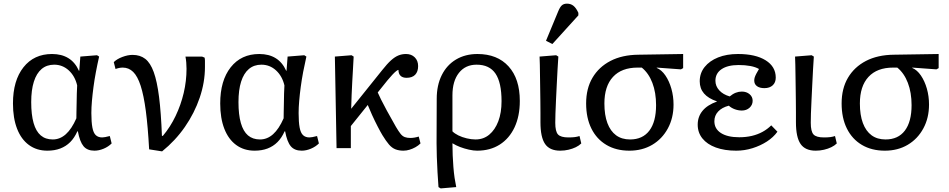

<svg xmlns="http://www.w3.org/2000/svg" viewBox="-20 -820 5256 1063"><path d="M242.2 14.2Q183.1 14.2 140.1 -17.3Q97.2 -48.8 74.5 -107.4Q51.8 -166 51.8 -247.1Q51.8 -374 109.9 -447.5Q168 -521 268.1 -521Q321.3 -521 358.6 -498Q396 -475.1 417 -428.2H418.9L424.8 -506.8L517.1 -514.2L528.8 -506.8Q519 -463.9 511 -421.4Q502.9 -378.9 497.6 -338.4Q492.2 -297.9 489 -261.5Q485.8 -225.1 485.8 -193.8Q485.8 -144 491.5 -114Q497.1 -84 510.5 -71.5Q523.9 -59.1 545.9 -59.1Q551.8 -59.1 562.5 -61Q573.2 -63 587.9 -66.9L598.1 -25.9Q580.1 -7.8 554 3.2Q527.8 14.2 502.9 14.2Q462.9 14.2 442.4 -10.5Q421.9 -35.2 411.1 -92.8H408.2Q392.1 -56.6 368.7 -33.2Q345.2 -9.8 313.7 2.2Q282.2 14.2 242.2 14.2ZM272 -47.9Q312 -47.9 344.5 -76.9Q377 -106 402.8 -165Q402.8 -178.2 403.3 -200.7Q403.8 -223.1 404.3 -250Q404.8 -276.9 405.3 -302.5Q405.8 -328.1 407.2 -347.2Q395 -398.9 360.6 -430.4Q326.2 -461.9 279.8 -461.9Q238.8 -461.9 210.4 -438Q182.1 -414.1 167.5 -367.9Q152.8 -321.8 152.8 -254.9Q152.8 -185.1 166 -138.9Q179.2 -92.8 205.6 -70.3Q231.9 -47.9 272 -47.9Z M877.4 18.1 805.7 6.8Q798.8 -119.1 787.4 -205.6Q775.9 -292 758.8 -345Q741.7 -397.9 717.3 -421.9Q692.9 -445.8 659.7 -445.8Q640.6 -445.8 619.6 -438L609.9 -476.1Q627 -493.2 657.2 -504.6Q687.5 -516.1 713.9 -516.1Q755.9 -516.1 784.2 -494.1Q812.5 -472.2 831.1 -421.1Q849.6 -370.1 860.6 -283.4Q871.6 -196.8 876.5 -67.9H881.8Q922.9 -116.7 952.1 -177.7Q981.4 -238.8 997.1 -305.4Q1012.7 -372.1 1012.7 -439Q1012.7 -457 1011.2 -474.1Q1009.8 -491.2 1006.8 -506.8H1098.6L1112.8 -501Q1114.7 -493.2 1114.7 -483.6Q1114.7 -474.1 1114.7 -449.2Q1114.7 -364.3 1085.7 -279.1Q1056.6 -193.8 1003.7 -117.4Q950.7 -41 877.4 18.1Z M1389.6 14.2Q1330.6 14.2 1287.6 -17.3Q1244.6 -48.8 1221.9 -107.4Q1199.2 -166 1199.2 -247.1Q1199.2 -374 1257.3 -447.5Q1315.4 -521 1415.5 -521Q1468.8 -521 1506.1 -498Q1543.5 -475.1 1564.5 -428.2H1566.4L1572.3 -506.8L1664.6 -514.2L1676.3 -506.8Q1666.5 -463.9 1658.4 -421.4Q1650.4 -378.9 1645 -338.4Q1639.6 -297.9 1636.5 -261.5Q1633.3 -225.1 1633.3 -193.8Q1633.3 -144 1638.9 -114Q1644.5 -84 1658 -71.5Q1671.4 -59.1 1693.4 -59.1Q1699.2 -59.1 1710 -61Q1720.7 -63 1735.4 -66.9L1745.6 -25.9Q1727.5 -7.8 1701.4 3.2Q1675.3 14.2 1650.4 14.2Q1610.4 14.2 1589.8 -10.5Q1569.3 -35.2 1558.6 -92.8H1555.7Q1539.6 -56.6 1516.1 -33.2Q1492.7 -9.8 1461.2 2.2Q1429.7 14.2 1389.6 14.2ZM1419.4 -47.9Q1459.5 -47.9 1491.9 -76.9Q1524.4 -106 1550.3 -165Q1550.3 -178.2 1550.8 -200.7Q1551.3 -223.1 1551.8 -250Q1552.2 -276.9 1552.7 -302.5Q1553.2 -328.1 1554.7 -347.2Q1542.5 -398.9 1508.1 -430.4Q1473.6 -461.9 1427.2 -461.9Q1386.2 -461.9 1357.9 -438Q1329.6 -414.1 1314.9 -367.9Q1300.3 -321.8 1300.3 -254.9Q1300.3 -185.1 1313.5 -138.9Q1326.7 -92.8 1353 -70.3Q1379.4 -47.9 1419.4 -47.9Z M2213.4 14.2Q2188.5 14.2 2169.2 6.6Q2149.9 -1 2133.5 -20Q2117.2 -39.1 2097.2 -71.8Q2087.4 -87.9 2071.3 -118.9Q2055.2 -149.9 2040 -183.3Q2024.9 -216.8 2016.1 -238.8L1922.4 -122.1V0H1843.3L1834 -506.8L1926.3 -514.2L1938 -506.8Q1936 -469.7 1934.1 -435.3Q1932.1 -400.9 1930.2 -366.5Q1928.2 -332 1926.8 -295.4Q1925.3 -258.8 1924.3 -217.8L2096.2 -432.1Q2124 -467.3 2145 -486.1Q2166 -504.9 2185.5 -512.9Q2205.1 -521 2228 -521Q2257.8 -521 2276.4 -502.4Q2294.9 -483.9 2294.9 -454.1Q2294.9 -423.3 2278.6 -406.2Q2262.2 -389.2 2231 -389.2Q2209 -389.2 2197.5 -400.6Q2186 -412.1 2186 -433.1Q2182.1 -433.1 2173.1 -426Q2164.1 -418.9 2152.1 -406Q2140.1 -393.1 2125 -375L2071.3 -308.1Q2078.1 -292 2090.1 -268.1Q2102.1 -244.1 2121.6 -208Q2141.1 -171.9 2172.4 -117.2Q2186.5 -93.3 2197.3 -79.6Q2208 -65.9 2221.2 -61Q2234.4 -56.2 2252 -56.2Q2261.7 -56.2 2273.9 -58.1Q2286.1 -60.1 2298.3 -64L2308.1 -25.9Q2295.9 -13.7 2280 -4.9Q2264.2 3.9 2247.3 9Q2230.5 14.2 2213.4 14.2Z M2419.9 223.1 2407.7 215.8Q2404.8 178.7 2402.3 134.3Q2399.9 89.8 2398.4 47.4Q2397 4.9 2397 -26.9L2397.9 -272.9Q2397.9 -348.1 2425.8 -404.1Q2453.6 -460 2504.6 -490.5Q2555.7 -521 2623.5 -521Q2733.4 -521 2795.7 -452.4Q2857.9 -383.8 2857.9 -261.2Q2857.9 -177.2 2828.9 -115.2Q2799.8 -53.2 2746.8 -19.5Q2693.8 14.2 2621.6 14.2Q2601.6 14.2 2576.2 8.5Q2550.8 2.9 2527.3 -6.1Q2503.9 -15.1 2486.8 -25.9H2484.9Q2484.9 7.3 2486.3 40.3Q2487.8 73.2 2490.2 104.7Q2492.7 136.2 2496.8 164.6Q2501 192.9 2505.9 215.8ZM2612.8 -47.9Q2656.7 -47.9 2688.7 -74.5Q2720.7 -101.1 2738.8 -148.4Q2756.8 -195.8 2756.8 -259.8Q2756.8 -362.8 2723.4 -412.4Q2689.9 -461.9 2618.7 -461.9Q2556.6 -461.9 2520.8 -416.5Q2484.9 -371.1 2484.9 -292V-92.8Q2497.1 -80.6 2517.8 -70.3Q2538.6 -60.1 2564.2 -54Q2589.8 -47.9 2612.8 -47.9Z M3081.5 14.2Q3023.4 14.2 2997.8 -22.9Q2972.2 -60.1 2972.2 -143.1Q2972.2 -166 2972.2 -196.5Q2972.2 -227.1 2971.7 -261.5Q2971.2 -295.9 2970.7 -331.5Q2970.2 -367.2 2969.7 -400.1Q2969.2 -433.1 2968.8 -460.9Q2968.3 -488.8 2967.3 -506.8L3059.1 -514.2L3071.3 -506.8Q3069.3 -477.1 3066.9 -436.5Q3064.5 -396 3062.5 -352.1Q3060.5 -308.1 3058.3 -266.1Q3056.2 -224.1 3055.2 -191.2Q3054.2 -158.2 3054.2 -140.1Q3054.2 -92.3 3069.3 -75.7Q3084.5 -59.1 3127.4 -59.1Q3148.4 -59.1 3162.8 -61Q3177.2 -63 3188.5 -66.9L3198.2 -25.9Q3186 -13.7 3167.7 -4.9Q3149.4 3.9 3127.4 9Q3105.5 14.2 3081.5 14.2ZM3038.1 -576.2 3002.9 -594.2 3070.3 -756.8Q3080.1 -780.8 3090.6 -790.3Q3101.1 -799.8 3119.1 -799.8Q3140.1 -799.8 3155 -787.8Q3169.9 -775.9 3182.1 -749V-734.9Z M3464.4 14.2Q3391.1 14.2 3337.2 -17.8Q3283.2 -49.8 3254.2 -108.4Q3225.1 -167 3225.1 -247.1Q3225.1 -330.1 3260.3 -389.6Q3295.4 -449.2 3359.9 -482.7Q3424.3 -516.1 3514.2 -517.1L3762.2 -521V-442.9L3750 -436L3616.2 -445.8V-443.8Q3643.1 -432.6 3664.1 -401.9Q3685.1 -371.1 3697 -329.1Q3709 -287.1 3709 -241.2Q3709 -167 3677.5 -108.9Q3646 -50.8 3591.1 -18.3Q3536.1 14.2 3464.4 14.2ZM3468.3 -47.9Q3538.1 -47.9 3575.2 -96.9Q3612.3 -146 3612.3 -237.8Q3612.3 -307.6 3591.8 -361.3Q3571.3 -415 3533.2 -445.8H3510.3Q3421.4 -445.8 3373.8 -394.3Q3326.2 -342.8 3326.2 -247.1Q3326.2 -183.1 3342.8 -138.7Q3359.4 -94.2 3390.9 -71Q3422.4 -47.9 3468.3 -47.9Z M4056.2 14.2Q3991.2 14.2 3943.1 -3.4Q3895 -21 3868.9 -53.5Q3842.8 -85.9 3842.8 -129.9Q3842.8 -173.8 3869.4 -206.3Q3896 -238.8 3949.2 -257.8V-258.8Q3901.4 -274.9 3877.7 -302.5Q3854 -330.1 3854 -370.1Q3854 -415 3881.1 -449Q3908.2 -482.9 3955.6 -502Q4002.9 -521 4065.9 -521Q4163.1 -521 4219 -486.1Q4274.9 -451.2 4274.9 -390.1Q4274.9 -363.3 4258.1 -347.7Q4241.2 -332 4211.9 -332Q4186 -332 4170.9 -343Q4155.8 -354 4155.8 -374Q4155.8 -382.8 4158.4 -391.4Q4161.1 -399.9 4167 -411.4Q4172.9 -422.9 4182.1 -438Q4163.1 -449.2 4134 -454.6Q4105 -460 4069.8 -460Q4008.8 -460 3974.9 -437Q3940.9 -414.1 3940.9 -373Q3940.9 -343.3 3961.9 -320.1Q3982.9 -296.9 4020 -286.1Q4037.1 -300.3 4053.5 -306.6Q4069.8 -313 4086.9 -313Q4112.8 -313 4129.9 -298.6Q4147 -284.2 4147 -262.2Q4147 -239.3 4129.9 -223.6Q4112.8 -208 4086.9 -208Q4067.9 -208 4048.3 -215.1Q4028.8 -222.2 4015.1 -234.9Q3977.1 -225.1 3956.1 -202.6Q3935.1 -180.2 3935.1 -148.9Q3935.1 -106.9 3971.4 -83.5Q4007.8 -60.1 4072.8 -60.1Q4109.9 -60.1 4142.3 -67.6Q4174.8 -75.2 4201.9 -90.1Q4229 -105 4250 -126L4284.2 -90.8Q4262.2 -60.1 4226.1 -36.6Q4189.9 -13.2 4146 0.5Q4102.1 14.2 4056.2 14.2Z M4496.1 14.2Q4438 14.2 4412.4 -22.9Q4386.7 -60.1 4386.7 -143.1Q4386.7 -166 4386.7 -196.5Q4386.7 -227.1 4386.2 -261.5Q4385.7 -295.9 4385.3 -331.5Q4384.8 -367.2 4384.3 -400.1Q4383.8 -433.1 4383.3 -460.9Q4382.8 -488.8 4381.8 -506.8L4473.6 -514.2L4485.8 -506.8Q4483.9 -477.1 4481.4 -436.5Q4479 -396 4477.1 -352.1Q4475.1 -308.1 4472.9 -266.1Q4470.7 -224.1 4469.7 -191.2Q4468.8 -158.2 4468.8 -140.1Q4468.8 -92.3 4483.9 -75.7Q4499 -59.1 4542 -59.1Q4563 -59.1 4577.4 -61Q4591.8 -63 4603 -66.9L4612.8 -25.9Q4600.6 -13.7 4582.3 -4.9Q4564 3.9 4542 9Q4520 14.2 4496.1 14.2Z M4878.9 14.2Q4805.7 14.2 4751.7 -17.8Q4697.8 -49.8 4668.7 -108.4Q4639.6 -167 4639.6 -247.1Q4639.6 -330.1 4674.8 -389.6Q4710 -449.2 4774.4 -482.7Q4838.9 -516.1 4928.7 -517.1L5176.8 -521V-442.9L5164.6 -436L5030.8 -445.8V-443.8Q5057.6 -432.6 5078.6 -401.9Q5099.6 -371.1 5111.6 -329.1Q5123.5 -287.1 5123.5 -241.2Q5123.5 -167 5092 -108.9Q5060.5 -50.8 5005.6 -18.3Q4950.7 14.2 4878.9 14.2ZM4882.8 -47.9Q4952.6 -47.9 4989.7 -96.9Q5026.9 -146 5026.9 -237.8Q5026.9 -307.6 5006.3 -361.3Q4985.8 -415 4947.8 -445.8H4924.8Q4835.9 -445.8 4788.3 -394.3Q4740.7 -342.8 4740.7 -247.1Q4740.7 -183.1 4757.3 -138.7Q4773.9 -94.2 4805.4 -71Q4836.9 -47.9 4882.8 -47.9Z"/></svg>

Font: Literata
Style: Regular
Weight: 400
Designer: Latin by Veronika Burian and Jose Scaglione. Greek by Irene Vlachou. Cyrillic by Vera Evstafieva.
Foundry: TypeTogether
Version: Version 3.002